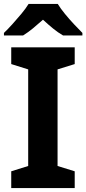

<svg xmlns="http://www.w3.org/2000/svg" viewBox="-20 -954 438 974"><path d="M359 0H37V-85L123 -112V-602L37 -629V-714H359V-629L272 -602V-112L359 -85ZM273 -934Q287 -911 309.5 -883.5Q332 -856 356 -830.5Q380 -805 398 -787V-774H300Q274 -789 249 -809.5Q224 -830 198 -854Q171 -830 147.5 -810.5Q124 -791 97 -774H0V-787Q19 -805 42.5 -831Q66 -857 88.5 -884Q111 -911 125 -934Z"/></svg>

Font: Noto Sans Syriac
Style: Bold
Weight: 700
Designer: Patrick Giasson and the Monotype Design Team
Foundry: Monotype Imaging Inc.
Version: Version 3.000; ttfautohint (v1.8.4.7-5d5b)